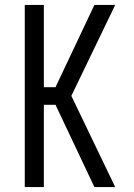

<svg xmlns="http://www.w3.org/2000/svg" viewBox="-20 -755 540 775"><path d="M445 0H361L204 -332H157V0H80V-735H157V-403H204L361 -735H445L268 -368Z"/></svg>

Font: Moesevka
Style: Regular
Weight: 400
Monospace: yes
Designer: Belleve Invis
Foundry: Belleve Invis
Version: Version 32.5.0; ttfautohint (v1.8.4)